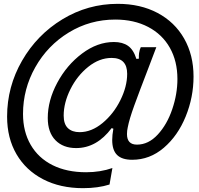

<svg xmlns="http://www.w3.org/2000/svg" viewBox="-20 -793 1040 1001"><path d="M17 -185Q17 -341 95 -476.5Q173 -612 305.5 -692.5Q438 -773 594 -773Q712 -773 801.5 -725.5Q891 -678 940 -592Q989 -506 989 -394Q989 -286 948 -185.5Q907 -85 834 -22.5Q761 40 669 40Q616 40 590.5 15Q565 -10 565 -63Q565 -89 571 -122L562 -125Q484 -21 377 -21Q309 -21 269 -62Q229 -103 229 -178Q229 -269 278.5 -361.5Q328 -454 408 -514Q488 -574 574 -574Q619 -574 647.5 -554Q676 -534 691 -486L704 -487V-503Q704 -512 705 -516Q708 -535 714 -547H795L754 -439Q705 -312 679.5 -241.5Q654 -171 646 -129Q642 -112 642 -94Q642 -39 694 -39Q754 -39 802.5 -91.5Q851 -144 878 -223.5Q905 -303 905 -381Q905 -474 865.5 -544Q826 -614 752.5 -652.5Q679 -691 581 -691Q449 -691 338.5 -623.5Q228 -556 164 -442.5Q100 -329 100 -199Q100 -107 140 -38Q180 31 254 68Q328 105 429 105Q503 105 566 83L551 169Q491 188 413 188Q294 188 204.5 141.5Q115 95 66 11Q17 -73 17 -185ZM643 -408Q643 -491 562 -491Q498 -491 440 -444.5Q382 -398 347 -327.5Q312 -257 312 -190Q312 -146 334 -125Q356 -104 395 -104Q457 -104 514.5 -151.5Q572 -199 607.5 -270.5Q643 -342 643 -408Z"/></svg>

Font: Open Sauce Sans Medium Italic
Style: Regular
Weight: 500
Italic angle: -10°
Designer: Alfredo Marco Pradil
Foundry: Creative Sauce Fz LLC
Version: Version 1.477